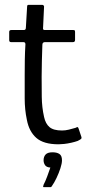

<svg xmlns="http://www.w3.org/2000/svg" viewBox="-20 -596 367 793"><path d="M222 0Q160 0 130 -26.5Q100 -53 91 -101Q82 -143 82 -189.5Q82 -236 82 -285Q82 -319 82.5 -350Q83 -381 85 -413Q85 -422 77 -422H26Q22 -422 20 -424Q18 -426 18 -430V-464Q18 -468 20 -470Q22 -472 27 -472H78Q83 -472 85 -474.5Q87 -477 87 -484L92 -569Q92 -576 98 -576H154Q157 -576 159.5 -574Q162 -572 162 -569L158 -484Q157 -477 158.5 -474.5Q160 -472 165 -472H282Q287 -472 288.5 -470.5Q290 -469 290 -463V-431Q290 -427 288 -424.5Q286 -422 281 -422H165Q161 -422 158 -419.5Q155 -417 155 -411Q154 -379 153 -346Q152 -313 152 -279Q152 -238 152.5 -195.5Q153 -153 162 -113Q168 -85 184.5 -71Q201 -57 236 -57Q250 -57 264 -60.5Q278 -64 292 -68Q299 -72 301 -71Q303 -70 305 -64L316 -31Q318 -25 314.5 -22Q311 -19 301 -14Q290 -10 274.5 -6.5Q259 -3 245 -1.5Q231 0 222 0ZM236 66Q236 79 229.5 99Q223 119 213.5 139Q204 159 194 173Q192 177 189 177Q184 177 175 177Q166 177 160 177Q158 176 158 175Q158 174 160 167Q167 154 175 132.5Q183 111 188 96Q172 95 166 86Q160 77 160 66Q160 51 168.5 42Q177 33 197 33Q215 33 225.5 40Q236 47 236 66Z"/></svg>

Font: Glory
Style: Regular
Weight: 400
Designer: Robert Leuschke
Foundry: Robert Leuschke
Version: Version 1.011